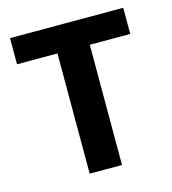

<svg xmlns="http://www.w3.org/2000/svg" viewBox="-87 -616 618 688"><g transform="rotate(-15 222.0 -271.5)"><path d="M162 0V-446H12V-543H432V-446H282V0Z"/></g></svg>

Font: Noto Sans SemiCondensed SemiBold
Style: Regular
Weight: 600
Width: 4
Designer: Monotype Design Team
Foundry: Monotype Imaging Inc.
Version: Version 2.013; ttfautohint (v1.8.4.7-5d5b)